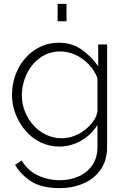

<svg xmlns="http://www.w3.org/2000/svg" viewBox="-20 -750 652 993"><path d="M288 8Q235 8 189.5 -14Q144 -36 111.5 -74.5Q79 -113 60.5 -160.5Q42 -208 42 -259Q42 -312 59.5 -361Q77 -410 109.5 -447.5Q142 -485 186 -507Q230 -529 284 -529Q352 -529 402.5 -493.5Q453 -458 488 -407V-520H534V10Q534 80 500 128Q466 176 410 199.5Q354 223 289 223Q198 223 144.5 190Q91 157 58 103L92 80Q123 132 176 157Q229 182 289 182Q342 182 386.5 162.5Q431 143 457.5 104.5Q484 66 484 10V-104Q453 -53 399.5 -22.5Q346 8 288 8ZM300 -35Q333 -35 364 -47Q395 -59 421 -79.5Q447 -100 464 -125Q481 -150 484 -175V-346Q469 -386 438.5 -417.5Q408 -449 370 -466.5Q332 -484 292 -484Q245 -484 208 -464Q171 -444 145.5 -411.5Q120 -379 106.5 -338.5Q93 -298 93 -258Q93 -213 109 -173Q125 -133 153.5 -101.5Q182 -70 219.5 -52.5Q257 -35 300 -35ZM278 -640V-730H324V-640Z"/></svg>

Font: Raleway Thin Light
Style: Regular
Weight: 300
Version: Version 4.026